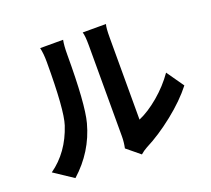

<svg xmlns="http://www.w3.org/2000/svg" viewBox="-134 -937 1269 1156"><g transform="rotate(-20 500.0 -359.0)"><path d="M503 -22Q511 -60 511 -96V-679Q511 -741 503 -765H652Q645 -744 645 -678V-155Q708 -182 775.5 -239Q843 -296 892 -366L969 -256Q909 -179 814 -103.5Q719 -28 630 17Q606 30 587 47ZM40 -37Q159 -121 210 -276Q239 -365 239 -672Q239 -726 230 -764H377Q370 -729 370 -673Q370 -355 340 -243Q295 -75 162 44Z"/></g></svg>

Font: Swei Fan Sans CJK TC
Style: Bold
Weight: 700
Version: Version 2.130